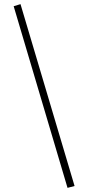

<svg xmlns="http://www.w3.org/2000/svg" viewBox="-20 -739 426 927"><path d="M46 -709 79 -719 340 159 306 168Z"/></svg>

Font: Ysabeau SC Light
Style: Regular
Weight: 300
Designer: Christian Thalmann (Catharsis Fonts)
Version: Version 0.003